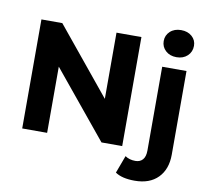

<svg xmlns="http://www.w3.org/2000/svg" viewBox="-101 -899 1316 1214"><g transform="rotate(10 557.5 -292.5)"><path d="M725 -700V0H592L243 -425V0H83V-700H217L565 -275V-700ZM715 172 757 59Q784 78 823 78Q853 78 870 58.5Q887 39 887 0V-538H1043V-1Q1043 93 989.5 147.5Q936 202 840 202Q758 202 715 172ZM868 -700Q868 -737 895 -762Q922 -787 965 -787Q1008 -787 1035 -763Q1062 -739 1062 -703Q1062 -664 1035 -638.5Q1008 -613 965 -613Q922 -613 895 -638Q868 -663 868 -700Z"/></g></svg>

Font: Montserrat-Bold
Style: Bold
Weight: 700
Version: Version 7.200